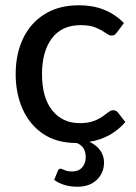

<svg xmlns="http://www.w3.org/2000/svg" viewBox="-20 -536 518 729"><path d="M274.5 173Q221.5 173 185.5 147L200.5 111Q203 104.5 210.5 104.5Q213.5 104.5 218.2 107Q223 109.5 231.2 112.2Q239.5 115 254 115Q278.5 115 292 99.5Q305.5 84 305.5 61Q305.5 20.5 271.5 7Q194.5 7 143 -28.2Q91.5 -63.5 65.5 -122.8Q39.5 -182 39.5 -254.5Q39.5 -330 67.2 -389Q95 -448 149 -482Q203 -516 280.5 -516Q384 -516 450.5 -448.5L424.5 -413.5Q420 -408 415.8 -404.5Q411.5 -401 403.5 -401Q398 -401 392.2 -404Q386.5 -407 379.5 -412Q366 -421.5 344.2 -431Q322.5 -440.5 286.5 -440.5Q214.5 -440.5 177 -390.5Q139.5 -340.5 139.5 -254.5Q139.5 -165.5 178.2 -117Q217 -68.5 282.5 -68.5Q310 -68.5 328.8 -74.2Q347.5 -80 360.5 -88Q373.5 -96 382.5 -103.5Q390 -109.5 396.5 -113.5Q403 -117.5 409.5 -117.5Q421.5 -117.5 428 -108.5L456 -72.5Q401.5 -10.5 319.5 2.5Q346.5 15 360.8 35.5Q375 56 375 80.5Q375 120 347.8 146.5Q320.5 173 274.5 173Z"/></svg>

Font: Verano Sans Medium
Style: Regular
Weight: 500
Designer: Lukasz Dziedzic with Adam Twardoch and Botio Nikoltchev
Foundry: tyPoland Lukasz Dziedzic
Version: Version 3.001;December 28, 2019;FontCreator 12.0.0.2547 64-b